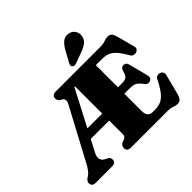

<svg xmlns="http://www.w3.org/2000/svg" viewBox="-221 -1185 1447 1447"><g transform="rotate(-45 502.0 -462.0)"><path d="M441.5 -114V-260.5H245L195 -164.5Q177.5 -132 184.2 -109Q191 -86 214.5 -76L228.5 -69Q239.5 -63.5 246 -55.8Q252.5 -48 252.5 -35Q252.5 0 212.5 0H39Q-1.5 0 -1.5 -35Q-1.5 -54 20 -70L30.5 -76.5Q59 -93.5 90 -151L310 -563Q324 -588.5 319.8 -603.2Q315.5 -618 296 -627Q271 -638.5 271 -665Q271 -700 312 -700H788Q820.5 -700 840 -708.2Q859.5 -716.5 879.5 -716.5Q902 -716.5 913 -704Q924 -691.5 932 -663L970 -521Q974.5 -505 966.8 -493.8Q959 -482.5 943.5 -478.5Q930 -475.5 917 -480.8Q904 -486 896 -503.5Q865.5 -556.5 840.2 -582.8Q815 -609 789.5 -617.8Q764 -626.5 733 -626.5H665.5V-390.5H712.5Q745 -390.5 758.2 -404.5Q771.5 -418.5 780.5 -453.5Q788.5 -480 813.5 -480Q840 -480 846.5 -451L886.5 -298Q895 -262.5 866.5 -252.5Q841 -243.5 823.5 -268Q807 -290 794 -301.8Q781 -313.5 764.5 -318Q748 -322.5 721.5 -322.5H665.5V-135.5Q665.5 -73.5 720.5 -73.5H743.5Q777 -73.5 804.5 -84.5Q832 -95.5 858.5 -126.8Q885 -158 915 -218Q928.5 -250 961.5 -243.5Q978 -239.5 985.5 -226.5Q993 -213.5 987.5 -194L947 -37Q939.5 -9.5 928.2 3.5Q917 16.5 894 16.5Q874.5 16.5 855.2 8.2Q836 0 803 0H413.5Q372.5 0 372.5 -35Q372.5 -61.5 397.5 -73L417 -80Q428.5 -85 435 -92.2Q441.5 -99.5 441.5 -114ZM434.5 -624 283.5 -334.5H441.5V-624ZM584.5 -871Q605 -907.5 630 -927Q655 -946.5 689.5 -939.5Q721.5 -933.5 736.8 -907.8Q752 -882 746.5 -856Q741.5 -825 719.8 -807Q698 -789 661 -775L570 -741.5Q560 -737.5 549.2 -738.5Q538.5 -739.5 532.5 -747Q526.5 -755 528.5 -764Q530.5 -773 536 -783Z"/></g></svg>

Font: Fraunces 72pt S050 Black
Style: Regular
Weight: 900
Version: Version 1.000; ttfautohint (v1.8.3)